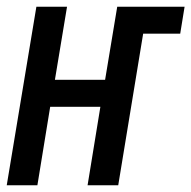

<svg xmlns="http://www.w3.org/2000/svg" viewBox="-33 -550 568 570"><path d="M-13 0 75 -530H166L130 -313H279L315 -530H515L502 -450H392L318 0H227L265 -233H116L78 0Z"/></svg>

Font: Iosevka Curly Medium Oblique
Style: Regular
Weight: 500
Italic angle: -9°
Monospace: yes
Designer: Belleve Invis
Foundry: Belleve Invis
Version: Version 11.1.0; ttfautohint (v1.8.3)